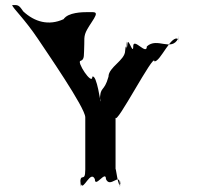

<svg xmlns="http://www.w3.org/2000/svg" viewBox="-20 -751 836 761"><path d="M131 -596C162 -549 318 -324 318 -286V-79C318 -23 298 -72 298 -23C298 15 301 -59 301 -21C310 7 339 -79 356 -41C356 -3 400 -79 400 -41C417 -3 455 -70 455 -21C455 17 458 -61 458 -23C449 5 438 -99 438 -79V-286C438 -248 592 -546 592 -508C615 -504 660 -619 687 -595C687 -557 686 -636 686 -598C659 -545 603 -605 562 -567C562 -529 508 -605 508 -567C508 -529 487 -610 485 -576C485 -538 482 -613 482 -575C484 -532 480 -594 476 -550C476 -512 410 -485 410 -447C392 -382 376 -413 376 -350C376 -312 379 -388 379 -350C379 -336 364 -458 346 -447C346 -409 280 -510 300 -510C316 -516 312 -532 314 -575C314 -613 313 -617 344 -664C373 -707 359 -703 329 -703C306 -703 250 -702 232 -675C173 -648 117 -664 72 -706C54 -733 51 -731 28 -731C32 -717 76 -678 131 -596Z"/></svg>

Font: Hussar Przerywany
Style: Regular
Weight: 400
Foundry: Cannot Into Space Fonts
Version: Version 0.982